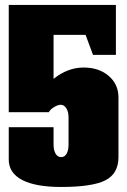

<svg xmlns="http://www.w3.org/2000/svg" viewBox="-20 -740 510 770"><path d="M15.1 -290V-720.2H444.8V-520H353L323.2 -600.1H194.8V-423.8Q252 -469.2 314.9 -469.2Q377 -469.2 416 -435.5Q455.1 -401.9 455.1 -349.1V-109.9Q455.1 -43.9 403.1 -17.1Q351.1 9.8 225.1 9.8Q122.6 9.8 68.8 -18.3Q15.1 -46.4 15.1 -100.1V-230H194.8V-160.2Q194.8 -137.7 202.9 -123.8Q210.9 -109.9 225.1 -109.9Q239.3 -109.9 247.1 -123.5Q254.9 -137.2 254.9 -160.2V-269Q254.9 -291.5 246.1 -305.7Q237.3 -319.8 223.1 -319.8Q212.4 -319.8 197.3 -310.8Q182.1 -301.8 175.8 -290Z"/></svg>

Font: Mikodacs
Style: Regular
Weight: 400
Designer: gluk (gluksza@wp.pl)
Foundry: gluk (gluksza@wp.pl)
Version: Version 0.28